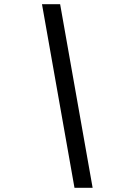

<svg xmlns="http://www.w3.org/2000/svg" viewBox="-20 -730 640 910"><path d="M333 160 179 -710H265L419 160Z"/></svg>

Font: Source Code Pro ExtraLight SemiBold
Style: Italic
Weight: 600
Italic angle: -11°
Monospace: yes
Version: Version 1.016;hotconv 1.0.116;makeotfexe 2.5.65601